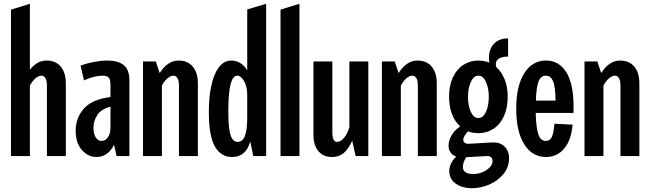

<svg xmlns="http://www.w3.org/2000/svg" viewBox="-20 -825 3436 1015"><path d="M199 -425Q184 -425 167.5 -411Q151 -397 138 -373V0H38V-774L138 -805V-456Q176 -505 226 -505Q274 -505 301 -473Q328 -441 328 -384V0H228V-373Q228 -399 220 -412Q212 -425 199 -425Z M583 -60Q569 -30 545 -12.5Q521 5 491 5Q445 5 412.5 -32.5Q380 -70 380 -133Q380 -202 423.5 -251Q467 -300 564 -312V-374Q564 -403 555.5 -414Q547 -425 524 -425Q477 -425 424 -400L406 -478Q441 -491 479 -498Q517 -505 548 -505Q602 -505 633 -481.5Q664 -458 664 -400V0H596ZM517 -80Q537 -80 550.5 -99.5Q564 -119 564 -150V-261Q514 -248 494 -216.5Q474 -185 474 -149Q474 -118 486 -99Q498 -80 517 -80Z M897 -425Q882 -425 865.5 -411Q849 -397 836 -373V0H736V-500H804L824 -439Q867 -505 924 -505Q972 -505 999 -473Q1026 -441 1026 -384V0H926V-373Q926 -399 918 -412Q910 -425 897 -425Z M1303 -77Q1280 5 1207 5Q1147 5 1115.5 -51.5Q1084 -108 1084 -231Q1084 -355 1115 -430Q1146 -505 1204 -505Q1229 -505 1250.5 -491.5Q1272 -478 1287 -453V-775L1387 -805V0H1319ZM1236 -75Q1263 -75 1275 -107Q1287 -139 1287 -205V-321Q1287 -367 1270.5 -396Q1254 -425 1234 -425Q1187 -425 1187 -239Q1187 -145 1199 -110Q1211 -75 1236 -75Z M1463 -774 1563 -805V0H1463Z M1637 -112V-500H1737V-128Q1737 -100 1743 -87.5Q1749 -75 1762 -75Q1781 -75 1799 -96.5Q1817 -118 1827 -153V-500H1927V0H1860L1842 -81Q1821 -35 1796 -15Q1771 5 1736 5Q1689 5 1663 -26Q1637 -57 1637 -112Z M2160 -425Q2145 -425 2128.5 -411Q2112 -397 2099 -373V0H1999V-500H2067L2087 -439Q2130 -505 2187 -505Q2235 -505 2262 -473Q2289 -441 2289 -384V0H2189V-373Q2189 -399 2181 -412Q2173 -425 2160 -425Z M2454 -131Q2429 -103 2429 -86Q2429 -76 2437 -70Q2445 -64 2460 -65L2582 -72Q2622 -74 2646.5 -51Q2671 -28 2671 12Q2671 59 2641.5 95Q2612 131 2566.5 150.5Q2521 170 2475 170Q2424 170 2389.5 146Q2355 122 2355 78Q2355 60 2364.5 39.5Q2374 19 2392 3Q2372 -4 2361.5 -19.5Q2351 -35 2351 -55Q2351 -81 2366.5 -108.5Q2382 -136 2413 -157Q2385 -181 2369.5 -221.5Q2354 -262 2354 -314Q2354 -373 2374 -416Q2394 -459 2429.5 -482Q2465 -505 2509 -505Q2539 -505 2567 -494Q2565 -503 2565 -520Q2565 -567 2592 -594.5Q2619 -622 2666 -622V-526Q2635 -526 2618 -515.5Q2601 -505 2601 -485Q2601 -479 2604 -470Q2632 -445 2648 -405Q2664 -365 2664 -314Q2664 -255 2644 -211Q2624 -167 2588.5 -144Q2553 -121 2509 -121Q2478 -121 2454 -131ZM2564 -314Q2564 -359 2549 -392Q2534 -425 2509 -425Q2484 -425 2469 -392Q2454 -359 2454 -314Q2454 -266 2469 -233.5Q2484 -201 2509 -201Q2534 -201 2549 -233.5Q2564 -266 2564 -314ZM2481 95Q2521 95 2552.5 73.5Q2584 52 2584 26Q2584 14 2576 6.5Q2568 -1 2554 0L2444 6Q2427 35 2427 58Q2427 77 2442 86Q2457 95 2481 95Z M2709 -250Q2709 -371 2751.5 -438Q2794 -505 2866 -505Q2935 -505 2973.5 -443.5Q3012 -382 3012 -264V-228H2812Q2814 -149 2826 -114.5Q2838 -80 2866 -80Q2887 -80 2897 -100.5Q2907 -121 2911 -171L3007 -166Q3000 -83 2962 -39Q2924 5 2866 5Q2794 5 2751.5 -62Q2709 -129 2709 -250ZM2917 -293Q2916 -368 2903.5 -396.5Q2891 -425 2866 -425Q2839 -425 2827 -394.5Q2815 -364 2813 -293Z M3231 -425Q3216 -425 3199.5 -411Q3183 -397 3170 -373V0H3070V-500H3138L3158 -439Q3201 -505 3258 -505Q3306 -505 3333 -473Q3360 -441 3360 -384V0H3260V-373Q3260 -399 3252 -412Q3244 -425 3231 -425Z"/></svg>

Font: Piscolabis
Style: Regular
Weight: 400
Designer: Ariel Martín Pérez
Foundry: Tunera Type Foundry
Version: Version 1.000